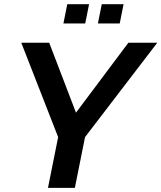

<svg xmlns="http://www.w3.org/2000/svg" viewBox="-20 -904 777 924"><path d="M82.5 -698.2H216.8L345.7 -361.8L597.7 -698.2H736.8L389.2 -244.1L340.3 0H210.9L259.8 -244.1ZM574.7 -883.8 556.2 -791H451.2L469.7 -883.8ZM408.7 -883.8 390.1 -791H285.2L303.7 -883.8Z"/></svg>

Font: Sansation
Style: Bold Italic
Weight: 700
Designer: Bernd Montag
Version: Version 1.301